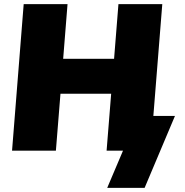

<svg xmlns="http://www.w3.org/2000/svg" viewBox="-20 -725 888 924"><path d="M822 -167 676 179H496L572 0H493L515 -274H271L249 0H38L94 -705H305L284 -442H529L550 -705H761L718 -167Z"/></svg>

Font: Nunito Sans Heavy Heavy
Style: Italic
Weight: 400
Italic angle: -4.541°
Designer: Vernon Adams
Foundry: Vernon Adams
Version: Version 2.002